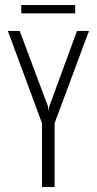

<svg xmlns="http://www.w3.org/2000/svg" viewBox="-20 -743 385 763"><path d="M147 0V-253.2L11.2 -620H58.3L171.2 -318.9L172.7 -305.5H173.9L175.5 -318.9L285.9 -620H333.6L197 -253.5V0ZM64.5 -690V-722.8H278.7V-690Z"/></svg>

Font: Smooch Sans Thin
Style: Regular
Weight: 100
Designer: Robert E. Leuschke
Foundry: Robert E. Leuschke
Version: Version 1.010